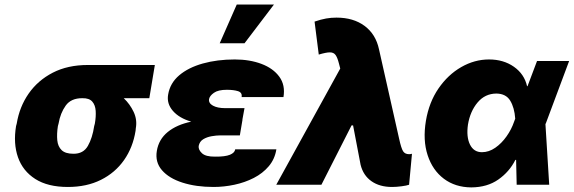

<svg xmlns="http://www.w3.org/2000/svg" viewBox="-20 -815 2531 847"><path d="M50.8 -258.8 53.7 -269.5Q65.9 -343.8 106.4 -402.1Q147 -460.4 212.9 -494.4Q278.8 -528.3 367.2 -528.3H663.1L638.7 -381.8H525.9Q553.2 -356 569.6 -321.3Q585.9 -286.6 579.1 -249L578.1 -238.3Q566.4 -164.6 527.1 -108.6Q487.8 -52.7 425 -21.5Q362.3 9.8 279.3 9.8Q190.9 9.8 135.7 -25.4Q80.6 -60.5 59.3 -121.3Q38.1 -182.1 50.8 -258.8ZM238.3 -269.5 235.4 -258.8Q230 -224.1 232.7 -196.3Q235.4 -168.5 252 -152.6Q268.6 -136.7 303.7 -136.7Q347.7 -136.2 367.7 -171.4Q387.7 -206.5 395.5 -258.8L398.4 -269.5Q403.8 -300.3 402.1 -325.9Q400.4 -351.6 387 -366.9Q373.5 -382.3 343.8 -381.8Q293.5 -382.3 269.8 -349.1Q246.1 -315.9 238.3 -269.5Z M1199.2 -156.2Q1192.4 -113.3 1165.8 -81.8Q1139.2 -50.3 1099.6 -30Q1060.1 -9.8 1013.9 0Q967.8 9.8 921.9 9.8Q844.7 9.8 785.2 -9.3Q725.6 -28.3 694.6 -64Q663.6 -99.6 671.9 -149.4Q680.2 -200.2 720 -232.7Q759.8 -265.1 823.7 -278.3Q770.5 -293.9 742.7 -325.9Q714.8 -357.9 721.7 -397.5Q730 -448.2 770.5 -482.7Q811 -517.1 874.8 -534.9Q938.5 -552.7 1015.6 -552.7Q1081.5 -552.7 1133.3 -533.2Q1185.1 -513.7 1212.2 -476.6Q1239.3 -439.5 1230.5 -386.7H1045.9Q1049.3 -406.7 1030 -412.8Q1010.7 -418.9 980.5 -418.9Q942.4 -418.9 923.6 -405.5Q904.8 -392.1 902.3 -377.9Q899.4 -359.9 919.4 -348.9Q939.5 -337.9 973.6 -337.9H1058.6L1049.3 -287.1H1049.8L1038.1 -217.8H953.1Q934.6 -217.8 913.6 -214.1Q892.6 -210.4 876.5 -200.7Q860.4 -190.9 856.4 -170.9Q854.5 -154.3 871.1 -138.9Q887.7 -123.5 928.7 -124Q973.1 -123.5 994.4 -132.3Q1015.6 -141.1 1017.6 -156.2ZM949.2 -624 1024.4 -794.9H1188.5L1058.6 -624Z M1198.7 0 1481 -512.7 1475.1 -535.2Q1468.8 -560.5 1460.4 -572.3Q1452.1 -584 1435.3 -584Q1418.5 -584 1386.2 -574.2L1367.7 -719.7Q1396.5 -729.5 1418.7 -733.4Q1440.9 -737.3 1464.4 -737.3Q1539.1 -737.3 1588.4 -700.7Q1637.7 -664.1 1651.9 -597.7L1740.7 -203.1Q1750 -160.6 1758.3 -147.7Q1766.6 -134.8 1784.7 -134.8Q1791.5 -134.8 1797.4 -136.7L1784.7 0Q1773.9 3.9 1751.2 6.8Q1728.5 9.8 1709.5 9.8Q1654.8 9.8 1618.7 -15.6Q1582.5 -41 1570.8 -87.9L1537.6 -261.7H1530.8L1397.9 0Z M2059.1 11.7Q1988.3 11.2 1938.2 -26.4Q1888.2 -64 1866.5 -130.4Q1844.7 -196.8 1858.9 -282.2Q1872.6 -363.8 1914.3 -424.6Q1956.1 -485.4 2014.6 -519Q2073.2 -552.7 2137.2 -552.7Q2201.2 -552.7 2247.1 -520.5Q2293 -488.3 2305.2 -434.6H2307.1L2349.1 -545.9H2490.7L2388.2 -271.5L2386.2 -267.6L2402.8 0H2259.3L2256.8 -109.9L2253.4 -109.4Q2227.1 -57.1 2178.2 -22.9Q2129.4 11.2 2059.1 11.7ZM2044.4 -265.6Q2036.6 -211.4 2053.2 -177.5Q2069.8 -143.6 2106 -143.6Q2136.7 -143.6 2164.8 -163.1Q2192.9 -182.6 2214.6 -213.4Q2236.3 -244.1 2247.6 -277.3L2252.9 -291.5Q2249.5 -340.3 2230.7 -371.1Q2211.9 -401.9 2169.4 -402.3Q2119.6 -401.9 2086.9 -363Q2054.2 -324.2 2044.4 -265.6Z"/></svg>

Font: Inter Tight Black
Style: Italic
Weight: 900
Italic angle: -9.39999°
Designer: Rasmus Andersson
Foundry: rsms
Version: Version 3.004; ttfautohint (v1.8.4.7-5d5b)